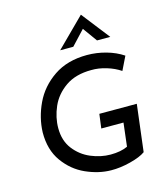

<svg xmlns="http://www.w3.org/2000/svg" viewBox="-140 -1086 1039 1203"><g transform="rotate(-15 379.5 -484.5)"><path d="M430 11Q350 10 268 -26.5Q186 -63 131 -139.5Q76 -216 77 -329Q80 -424 123 -515Q166 -606 254 -666Q342 -726 470 -726Q532 -726 593 -709Q654 -692 702 -660L659 -572Q621 -598 570 -613.5Q519 -629 472 -628Q370 -628 304 -582Q238 -536 208 -467.5Q178 -399 178 -329Q178 -248 220.5 -193Q263 -138 326.5 -111.5Q390 -85 453 -85Q519 -85 564 -106L582 -258H438L450 -350H693L656 -46Q623 -22 556 -5Q489 12 430 11ZM555 -798 488 -891 401 -798H316L499 -980L641 -798Z"/></g></svg>

Font: Josefin Sans
Style: Italic
Weight: 400
Italic angle: -7°
Designer: Santiago Orozco
Foundry: Typemade
Version: Version 2.000